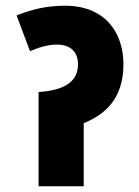

<svg xmlns="http://www.w3.org/2000/svg" viewBox="-20 -652 485 672"><path d="M208 -632C141 -632 92 -619 38 -598L85 -473C114 -485 145 -496 179 -496C229 -496 253 -468 253 -427C253 -369 210 -336 115 -330V0H273V-221C348 -251 412 -307 412 -427C412 -541 345 -632 208 -632Z"/></svg>

Font: Noto Sans Condensed Black
Style: Regular
Weight: 900
Width: 3
Designer: Monotype Design Team
Foundry: Monotype Imaging Inc.
Version: Version 2.013